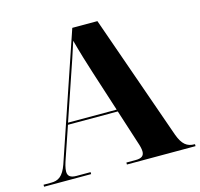

<svg xmlns="http://www.w3.org/2000/svg" viewBox="-104 -826 979 938"><g transform="rotate(-15 386.0 -357.0)"><path d="M6 0H244V-10H173C142 -10 129 -21 129 -43C129 -60 135 -81 144 -107L197 -262H449L504 -91C511 -71 515 -55 515 -42C515 -21 503 -10 472 -10H425V0H772V-10H770C732 -10 709 -28 690 -79L467 -714H340L125 -81C105 -24 80 -10 45 -10H6ZM200 -272 271 -481C289 -533 313 -603 328 -652C342 -599 366 -519 380 -477L446 -272Z"/></g></svg>

Font: Noto Serif Display ExtraBold
Style: Regular
Weight: 800
Designer: Monotype Design Team
Foundry: Monotype Imaging Inc.
Version: Version 2.009